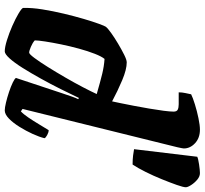

<svg xmlns="http://www.w3.org/2000/svg" viewBox="-46 -794 840 787"><g transform="rotate(90 373.5 -400.0)"><path d="M190 0Q173 0 144 -9Q115 -18 85.5 -31Q56 -44 35 -56.5Q14 -69 12 -75Q11 -111 18 -154.5Q25 -198 35.5 -242Q46 -286 57 -323.5Q68 -361 77 -385.5Q86 -410 89 -414Q95 -422 114.5 -436Q134 -450 158.5 -464.5Q183 -479 204 -489.5Q225 -500 235 -500Q264 -500 308 -481.5Q352 -463 395 -440Q397 -449 402 -473Q407 -497 413 -528.5Q419 -560 424.5 -592Q430 -624 433.5 -651Q437 -678 437 -692Q437 -705 429 -709Q421 -713 407 -713H358Q358 -727 361 -740.5Q364 -754 366 -764Q380 -771 407.5 -779.5Q435 -788 464 -794Q493 -800 511 -800Q545 -800 566.5 -780Q588 -760 588 -734Q588 -730 583 -707.5Q578 -685 573 -667L426 -73L436 -66Q447 -76 461 -96.5Q475 -117 489 -140.5Q503 -164 513 -180Q522 -180 533 -174Q544 -168 546 -163Q541 -142 528.5 -114.5Q516 -87 499.5 -60.5Q483 -34 465.5 -17Q448 0 432 0Q421 0 400 -5Q379 -10 356.5 -17.5Q334 -25 317.5 -33Q301 -41 299 -46L361 -233Q369 -257 375.5 -275.5Q382 -294 386 -301L381 -304Q365 -270 344.5 -229Q324 -188 301.5 -147.5Q279 -107 258 -73.5Q237 -40 219 -20Q201 0 190 0ZM195 -100Q201 -100 217 -121.5Q233 -143 254 -176.5Q275 -210 297 -248Q319 -286 337 -320.5Q355 -355 365 -377Q313 -392 282 -399.5Q251 -407 221 -409Q211 -397 200 -369Q189 -341 179 -304.5Q169 -268 161.5 -231.5Q154 -195 149.5 -165.5Q145 -136 145 -123Q155 -114 171.5 -107Q188 -100 195 -100ZM654 -524Q633 -524 617 -526Q601 -528 591 -530L622 -789Q630 -793 653.5 -796.5Q677 -800 689 -800Q703 -800 716 -789Q729 -778 738 -764Q747 -750 747 -742Q747 -732 737.5 -705Q728 -678 714 -643.5Q700 -609 684 -577Q668 -545 654 -524Z"/></g></svg>

Font: Texturina Black
Style: Italic
Weight: 900
Italic angle: -11°
Designer: Guillermo Torres Carreño
Foundry: Omnibus-Type
Version: Version 1.002; ttfautohint (v1.8.3)